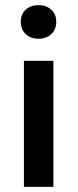

<svg xmlns="http://www.w3.org/2000/svg" viewBox="-20 -728 302 748"><path d="M73.2 0V-491.2H188V0ZM61 -643.1Q61 -672.4 80.1 -690.2Q99.1 -708 129.9 -708Q160.6 -708 179.9 -690.2Q199.2 -672.4 199.2 -643.1Q199.2 -613.3 179.9 -595.2Q160.6 -577.1 129.9 -577.1Q99.1 -577.1 80.1 -595.2Q61 -613.3 61 -643.1Z"/></svg>

Font: Source Sans 3 Semibold
Style: Regular
Weight: 600
Designer: Paul D. Hunt
Foundry: Adobe
Version: Version 3.052;hotconv 1.1.0;makeotfexe 2.6.0